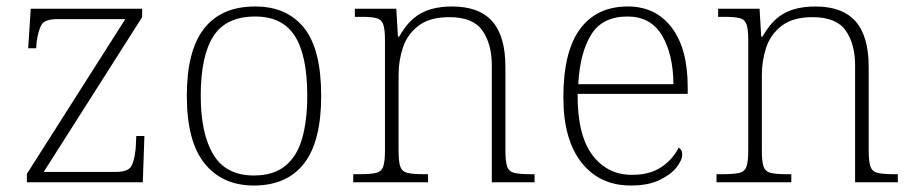

<svg xmlns="http://www.w3.org/2000/svg" viewBox="-20 -563 2820 593"><path d="M63 0V-26L367 -504H159Q120 -504 109.5 -488.5Q99 -473 93 -433L92 -414H67L75 -536H419V-510L115 -32H336Q374 -32 384.5 -48Q395 -64 399 -104L401 -143H426L421 0Z M764 10Q667 10 612 -58Q557 -126 557 -267Q557 -407 610.5 -475Q664 -543 768 -543Q866 -543 919 -477Q972 -411 972 -267Q972 -126 919 -58Q866 10 764 10ZM764 -21Q825 -21 861.5 -51Q898 -81 913.5 -136.5Q929 -192 929 -267Q929 -392 890.5 -452Q852 -512 768 -512Q678 -512 639 -451Q600 -390 600 -267Q600 -150 639 -85.5Q678 -21 764 -21Z M1071 0V-25H1091Q1125 -25 1141.5 -29Q1158 -33 1163.5 -48.5Q1169 -64 1169 -98V-439Q1169 -473 1163.5 -488Q1158 -503 1142.5 -507Q1127 -511 1099 -511H1076V-536H1204L1209 -450H1213Q1234 -487 1257.5 -506.5Q1281 -526 1310.5 -534.5Q1340 -543 1376 -543Q1460 -543 1500.5 -497Q1541 -451 1541 -356V-98Q1541 -64 1546.5 -48.5Q1552 -33 1568.5 -29Q1585 -25 1618 -25H1631V0H1499V-361Q1499 -427 1470 -468.5Q1441 -510 1368 -510Q1307 -510 1272.5 -483.5Q1238 -457 1224.5 -416.5Q1211 -376 1211 -331V-97Q1211 -63 1216.5 -48Q1222 -33 1238.5 -29Q1255 -25 1288 -25H1302V0Z M1928 10Q1832 10 1776 -61Q1720 -132 1720 -262Q1720 -404 1771.5 -473.5Q1823 -543 1919 -543Q2005 -543 2054.5 -478Q2104 -413 2104 -294V-273H1764Q1763 -147 1809 -85Q1855 -23 1932 -23Q1988 -23 2023.5 -47.5Q2059 -72 2076 -107Q2081 -104 2084 -99Q2087 -94 2087 -86Q2087 -68 2069 -45.5Q2051 -23 2016 -6.5Q1981 10 1928 10ZM2060 -303Q2059 -397 2024 -454.5Q1989 -512 1918 -512Q1840 -512 1805.5 -455.5Q1771 -399 1766 -303Z M2193 0V-25H2213Q2247 -25 2263.5 -29Q2280 -33 2285.5 -48.5Q2291 -64 2291 -98V-439Q2291 -473 2285.5 -488Q2280 -503 2264.5 -507Q2249 -511 2221 -511H2198V-536H2326L2331 -450H2335Q2356 -487 2379.5 -506.5Q2403 -526 2432.5 -534.5Q2462 -543 2498 -543Q2582 -543 2622.5 -497Q2663 -451 2663 -356V-98Q2663 -64 2668.5 -48.5Q2674 -33 2690.5 -29Q2707 -25 2740 -25H2753V0H2621V-361Q2621 -427 2592 -468.5Q2563 -510 2490 -510Q2429 -510 2394.5 -483.5Q2360 -457 2346.5 -416.5Q2333 -376 2333 -331V-97Q2333 -63 2338.5 -48Q2344 -33 2360.5 -29Q2377 -25 2410 -25H2424V0Z"/></svg>

Font: Noto Serif Gujarati ExtraLight
Style: Regular
Weight: 250
Version: Version 2.102